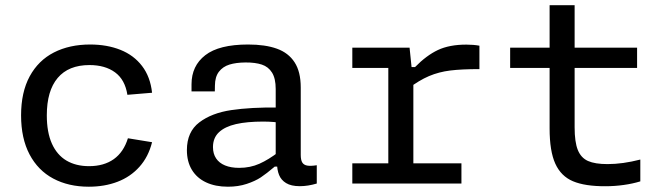

<svg xmlns="http://www.w3.org/2000/svg" viewBox="-20 -694 2520 726"><path d="M315.8 12Q239.2 12 181.4 -18.8Q123.7 -49.5 91.7 -110.2Q59.7 -170.8 59.7 -257.8Q59.7 -345.3 92.3 -405.4Q125 -465.5 183.8 -495.6Q242.7 -525.7 320.8 -525.7Q384.8 -525.7 435.4 -505.5Q486 -485.3 517.2 -444.4Q548.5 -403.5 555 -343.3L461.7 -335.5Q452.8 -392.7 415.2 -420.3Q377.5 -448 318.3 -448Q239.2 -448 198.1 -399.3Q157 -350.7 157 -257.8Q157 -194 176.2 -151Q195.5 -108 231.3 -86.8Q267.2 -65.7 316.7 -65.7Q372.8 -65.7 410.2 -92.2Q447.5 -118.8 463.7 -171.2L555 -156.3Q541.2 -101 507.2 -63.2Q473.3 -25.3 424.4 -6.7Q375.5 12 315.8 12Z M1117.2 -363.2V-108.5Q1117.2 -89.5 1122.7 -80Q1128.2 -70.5 1141.1 -68Q1154 -65.5 1177.8 -69.2V0Q1144 10 1113.8 10Q1080.8 10 1061.8 -1.7Q1042.8 -13.3 1035.2 -32.6Q1027.5 -51.8 1027.5 -77.8L1022.5 -86.7V-357.5Q1022.5 -397.3 1008.6 -419.5Q994.7 -441.7 970 -449.8Q945.3 -458 908.2 -457.8Q872.5 -457.5 847.5 -449.8Q822.5 -442 807.8 -422.8Q793 -403.5 792.7 -370.7L792.3 -348.5H704.2V-375.3Q704.2 -445 756.2 -485.3Q808.2 -525.7 918 -525.7Q983.2 -525.7 1027 -509.9Q1070.8 -494.2 1094 -458.3Q1117.2 -422.5 1117.2 -363.2ZM975.2 -234.3Q913.8 -234.3 872 -224.7Q830.2 -215 807.8 -193.8Q785.3 -172.5 785.3 -137.8Q785.3 -112.7 797.1 -95.1Q808.8 -77.5 831.1 -68.4Q853.3 -59.3 884.3 -59.3Q926 -59.3 960.8 -74.8Q995.7 -90.3 1035 -120.5L1037.5 -64H1018.8Q987.5 -37.5 966.2 -23.3Q944.8 -9.2 912.8 1.4Q880.8 12 841.8 12Q794.3 12 759.3 -4.4Q724.3 -20.8 705.5 -51.9Q686.7 -83 686.7 -126.5Q686.7 -195.5 733.5 -231.1Q780.3 -266.7 854.5 -277.7Q928.7 -288.7 1033.8 -287.5L1059.3 -227.8Q1037.3 -230.8 1016.2 -232.6Q995.2 -234.3 975.2 -234.3Z M1538.3 -420.3H1543V-0.7H1448.3V-459.7L1470.8 -437.2H1312.2V-513.7H1528.7ZM1521.3 -357.5V-440.3H1549.3Q1592.2 -484.2 1635.7 -504.8Q1679.2 -525.3 1743.3 -525.3Q1770.4 -525.3 1792.8 -521.2V-432.7Q1725.3 -432.7 1682.6 -427.4Q1639.9 -422.2 1602.2 -406.3Q1564.5 -390.3 1521.3 -357.5ZM1312.2 -76.5H1724.8V0H1312.2Z M2389 -513.7V-437.2H1909V-513.7H2085.2H2099.7ZM2058.2 -208.2V-674.3H2152.8V-212.7Q2152.8 -157 2164.8 -127.1Q2176.8 -97.2 2203.3 -85.3Q2229.8 -73.5 2277.3 -73.5Q2334.3 -73.5 2401.2 -90.7V-8.2Q2372.3 0.7 2338.2 5.4Q2304.2 10.2 2269.5 10.2Q2192 10.5 2146.7 -8.6Q2101.3 -27.7 2079.8 -75Q2058.2 -122.3 2058.2 -208.2Z"/></svg>

Font: Monaspace Neon Var ExtraLight
Style: Regular
Weight: 200
Designer: Riley Cran and the Lettermatic Team
Version: Version 1.200 (Monaspace Neon Var)